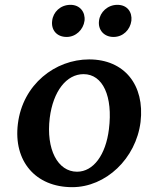

<svg xmlns="http://www.w3.org/2000/svg" viewBox="-20 -766 631 795"><path d="M279 9C418 9 543 -109 562 -261C580 -414 495 -520 349 -520C209 -520 74 -417 54 -253C35 -99 127 9 279 9ZM186 -278C200 -388 255 -459 326 -459C406 -459 448 -367 431 -231C418 -125 367 -55 299 -55C219 -55 170 -148 186 -278ZM196 -680C191 -643 214 -613 256 -613C294 -613 325 -643 330 -680C334 -716 311 -746 272 -746C230 -746 200 -716 196 -680ZM390 -680C385 -643 410 -613 450 -613C490 -613 519 -643 524 -680C528 -716 507 -746 466 -746C426 -746 394 -716 390 -680Z"/></svg>

Font: TPK Tissa Web SemiBold
Style: Italic
Weight: 600
Italic angle: -7°
Designer: Jacques Le Bailly, Suppakit Chalermlarp | Katatrad Co.,Ltd.
Foundry: Jacques Le Bailly, Cadson Demak Co.,Ltd.
Version: Version 5.000;Glyphs 3.1.2 (3151)